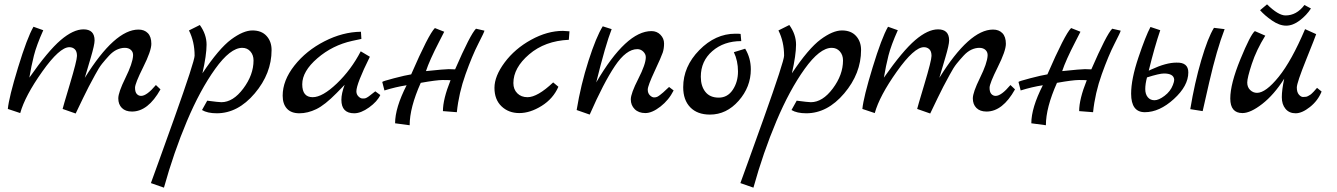

<svg xmlns="http://www.w3.org/2000/svg" viewBox="-20 -521 6150 883"><path d="M697 -130 718 -110Q661 -8 587 -8Q557 -8 540.5 -24.5Q524 -41 524 -68.5Q524 -96 557 -163Q590 -230 592 -265Q593 -281 582.5 -291Q572 -301 554 -301Q536 -301 517.5 -292.5Q499 -284 481.5 -265Q464 -246 449.5 -228Q435 -210 417.5 -177Q400 -144 388 -122Q367 -81 328 1L268 -20Q268 -23 301 -133Q334 -243 334 -264Q334 -285 324 -294.5Q314 -304 299 -304Q254 -304 174.5 -192Q95 -80 73 -1L16 -20Q21 -73 63 -210.5Q105 -348 134 -398L179 -382Q148 -313 136 -265.5Q124 -218 115 -164Q201 -287 259 -336.5Q317 -386 364 -386Q415 -386 415 -335Q415 -315 397.5 -256Q380 -197 370 -163Q508 -385 617 -385Q644 -385 660 -368.5Q676 -352 676 -319.5Q676 -287 638.5 -212Q601 -137 601 -117.5Q601 -98 609 -89Q617 -80 629 -80Q655 -80 697 -130Z M1229 -291Q1229 -183 1151.5 -91.5Q1074 0 977 0Q934 0 909 -15L933 -58Q986 -51 998 -51Q1052 -51 1099 -114Q1146 -177 1146 -243Q1146 -268 1131.5 -284.5Q1117 -301 1094 -301Q1039 -301 969.5 -204Q900 -107 839.5 36.5Q779 180 734 342L674 321Q676 315 711.5 217.5Q747 120 781 24Q875 -240 875 -265Q875 -329 849 -381L899 -406Q930 -363 930 -315.5Q930 -268 911 -184Q987 -298 1043 -339.5Q1099 -381 1141 -381Q1183 -381 1206 -355.5Q1229 -330 1229 -291Z M1706 -101 1729 -84Q1715 -54 1677.5 -27Q1640 0 1609 0Q1550 0 1550 -62Q1550 -91 1565 -131L1528 -93Q1474 -38 1434.5 -19Q1395 0 1357 0Q1319 0 1299.5 -21.5Q1280 -43 1280 -81Q1280 -151 1334 -219.5Q1388 -288 1472 -331Q1556 -374 1640 -375L1642 -342L1600 -333Q1509 -313 1439.5 -253Q1370 -193 1370 -133.5Q1370 -74 1418 -74Q1463 -74 1529 -137Q1595 -200 1639 -285L1681 -260Q1619 -135 1619 -101Q1619 -87 1628.5 -77.5Q1638 -68 1647.5 -68Q1657 -68 1660 -69Q1663 -70 1666 -71.5Q1669 -73 1673.5 -76Q1678 -79 1681.5 -82Q1685 -85 1693 -91Q1701 -97 1706 -101Z M2169 -389 2208 -380Q2207 -373 2179.5 -319.5Q2152 -266 2121 -179.5Q2090 -93 2081 -5L2017 -10Q2017 -65 2052 -152Q2043 -153 2015.5 -153Q1988 -153 1915 -140Q1864 -26 1864 55L1797 46Q1797 -25 1850 -129Q1799 -121 1748 -105L1738 -144Q1738 -147 1791.5 -161Q1845 -175 1871 -179Q1951 -363 1980 -392L2023 -375Q2018 -365 2000 -330Q1955 -243 1939 -194Q2026 -203 2043.5 -203Q2061 -203 2073 -202Q2143 -363 2169 -389Z M2524 -142 2548 -122Q2524 -67 2471 -34Q2418 -1 2368.5 -1Q2319 -1 2286.5 -32Q2254 -63 2254 -117Q2254 -171 2301 -234Q2348 -297 2422.5 -338Q2497 -379 2569 -379Q2579 -379 2599 -377L2596 -338Q2486 -333 2413.5 -271Q2341 -209 2341 -139Q2341 -110 2359 -92Q2377 -74 2406 -74Q2452 -74 2524 -142Z M3057 -121 3078 -105Q3056 -61 3017.5 -31Q2979 -1 2948 -1Q2917 -1 2899 -19Q2881 -37 2881 -64Q2881 -91 2915.5 -158.5Q2950 -226 2950 -258Q2950 -272 2938.5 -283.5Q2927 -295 2911 -295Q2860 -295 2808 -217.5Q2756 -140 2692 6L2632 -15Q2651 -131 2686.5 -241.5Q2722 -352 2752 -400L2793 -387Q2765 -316 2722 -142Q2860 -378 2976 -378Q3001 -378 3017.5 -361Q3034 -344 3034 -321Q3034 -298 3028 -279.5Q3022 -261 2990.5 -193.5Q2959 -126 2959 -109Q2959 -92 2969 -82.5Q2979 -73 2988 -73Q2997 -73 3003 -76Q3009 -79 3016.5 -85Q3024 -91 3030 -96Q3036 -101 3044.5 -109.5Q3053 -118 3057 -121Z M3407 -297Q3433 -254 3433 -202Q3433 -121 3377 -57.5Q3321 6 3245 6Q3187 6 3154.5 -27.5Q3122 -61 3122 -120Q3122 -215 3196 -290.5Q3270 -366 3362 -366Q3379 -366 3386 -365L3389 -332Q3309 -332 3256 -286Q3203 -240 3203 -168Q3203 -125 3224 -98.5Q3245 -72 3285.5 -72Q3326 -72 3350 -108Q3374 -144 3374 -192.5Q3374 -241 3355 -281Z M3940 -291Q3940 -183 3862.5 -91.5Q3785 0 3688 0Q3645 0 3620 -15L3644 -58Q3697 -51 3709 -51Q3763 -51 3810 -114Q3857 -177 3857 -243Q3857 -268 3842.5 -284.5Q3828 -301 3805 -301Q3750 -301 3680.5 -204Q3611 -107 3550.5 36.5Q3490 180 3445 342L3385 321Q3387 315 3422.5 217.5Q3458 120 3492 24Q3586 -240 3586 -265Q3586 -329 3560 -381L3610 -406Q3641 -363 3641 -315.5Q3641 -268 3622 -184Q3698 -298 3754 -339.5Q3810 -381 3852 -381Q3894 -381 3917 -355.5Q3940 -330 3940 -291Z M4627 -130 4648 -110Q4591 -8 4517 -8Q4487 -8 4470.5 -24.5Q4454 -41 4454 -68.5Q4454 -96 4487 -163Q4520 -230 4522 -265Q4523 -281 4512.5 -291Q4502 -301 4484 -301Q4466 -301 4447.5 -292.5Q4429 -284 4411.5 -265Q4394 -246 4379.5 -228Q4365 -210 4347.5 -177Q4330 -144 4318 -122Q4297 -81 4258 1L4198 -20Q4198 -23 4231 -133Q4264 -243 4264 -264Q4264 -285 4254 -294.5Q4244 -304 4229 -304Q4184 -304 4104.5 -192Q4025 -80 4003 -1L3946 -20Q3951 -73 3993 -210.5Q4035 -348 4064 -398L4109 -382Q4078 -313 4066 -265.5Q4054 -218 4045 -164Q4131 -287 4189 -336.5Q4247 -386 4294 -386Q4345 -386 4345 -335Q4345 -315 4327.5 -256Q4310 -197 4300 -163Q4438 -385 4547 -385Q4574 -385 4590 -368.5Q4606 -352 4606 -319.5Q4606 -287 4568.5 -212Q4531 -137 4531 -117.5Q4531 -98 4539 -89Q4547 -80 4559 -80Q4585 -80 4627 -130Z M5095 -389 5134 -380Q5133 -373 5105.5 -319.5Q5078 -266 5047 -179.5Q5016 -93 5007 -5L4943 -10Q4943 -65 4978 -152Q4969 -153 4941.5 -153Q4914 -153 4841 -140Q4790 -26 4790 55L4723 46Q4723 -25 4776 -129Q4725 -121 4674 -105L4664 -144Q4664 -147 4717.5 -161Q4771 -175 4797 -179Q4877 -363 4906 -392L4949 -375Q4944 -365 4926 -330Q4881 -243 4865 -194Q4952 -203 4969.5 -203Q4987 -203 4999 -202Q5069 -363 5095 -389Z M5390 -233Q5445 -235 5445 -188Q5445 -126 5378.5 -65.5Q5312 -5 5245 -5Q5182 -5 5182 -90Q5182 -157 5215.5 -256.5Q5249 -356 5271 -397L5316 -382Q5290 -306 5263 -196L5276 -202Q5343 -233 5390 -233ZM5374 -130Q5380 -144 5380 -156Q5377 -183 5333 -183Q5312 -183 5255 -165Q5247 -135 5247 -111.5Q5247 -88 5258.5 -74Q5270 -60 5289.5 -60Q5309 -60 5336 -80.5Q5363 -101 5374 -130ZM5541 -142 5511 -10 5454 -19Q5474 -140 5504.5 -244Q5535 -348 5563 -393L5612 -387Q5576 -294 5541 -142Z M6037 -117 6058 -100Q6041 -58 6004.5 -29Q5968 0 5938.5 0Q5909 0 5892 -20.5Q5875 -41 5875 -74Q5875 -107 5886 -159Q5839 -85 5785 -43Q5731 -1 5694 -1Q5638 -1 5638 -68Q5638 -135 5684.5 -248.5Q5731 -362 5751 -378L5799 -357Q5758 -291 5737 -227Q5716 -163 5716 -141.5Q5716 -120 5729.5 -107Q5743 -94 5761 -94Q5801 -94 5860.5 -167.5Q5920 -241 5982 -387L6033 -364Q6031 -356 5987.5 -248Q5944 -140 5944 -118.5Q5944 -97 5953.5 -86Q5963 -75 5972.5 -75Q5982 -75 5987 -76Q5992 -77 5997 -80Q6002 -83 6005.5 -85Q6009 -87 6014 -92L6022 -100Q6024 -102 6029.5 -108.5Q6035 -115 6037 -117ZM5979 -498 6009 -482Q5989 -451 5957.5 -427Q5926 -403 5895 -403Q5864 -403 5830 -426.5Q5796 -450 5775 -474L5807 -501Q5859 -450 5892 -450Q5943 -450 5979 -498Z"/></svg>

Font: Marck Script
Style: Regular
Weight: 400
Designer: Denis Masharov, Marck Fogel
Foundry: Denis Masharov
Version: Version 1.002